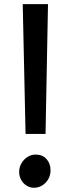

<svg xmlns="http://www.w3.org/2000/svg" viewBox="-20 -889 334 920"><path d="M210 -869.1 198.2 -247.1H102.5L88.9 -869.1ZM149.9 -148.4Q184.1 -148.4 203.1 -126.7Q222.2 -105 222.2 -72.8Q222.2 -49.8 211.2 -30.5Q200.2 -11.2 181.9 -0.2Q163.6 10.7 143.1 10.7Q124 10.7 107.7 0.7Q91.3 -9.3 81.5 -26.9Q71.8 -44.4 71.8 -65.9Q71.8 -87.9 83 -106.9Q94.2 -126 112.3 -137.2Q130.4 -148.4 149.9 -148.4Z"/></svg>

Font: Merriweather Sans
Style: Regular
Weight: 400
Designer: Eben Sorkin
Foundry: Eben Sorkin
Version: Version 1.006; ttfautohint (v1.4.1) -l 6 -r 50 -G 0 -x 11 -H